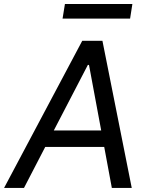

<svg xmlns="http://www.w3.org/2000/svg" viewBox="-40 -929 742 949"><path d="M78.5 0 183.6 -202.8H475.1L512.8 0H611.2L466.3 -727.3H366.5L-19.9 0ZM225.9 -284.1 394.2 -608H399.9L460.2 -284.1ZM269.2 -837H603L614.3 -909.1H280.9Z"/></svg>

Font: Margiela Sans Text
Style: Italic
Weight: 400
Italic angle: -9.39999°
Designer: Stefan Endress, Andreas Faust
Version: Version 1.100;FEAKit 1.0